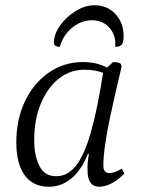

<svg xmlns="http://www.w3.org/2000/svg" viewBox="-20 -698 542 730"><path d="M165 12Q106 12 74 -31.5Q42 -75 42 -157Q42 -244 75 -313Q108 -382 165.5 -422Q223 -462 295 -462Q348 -462 387 -441L410 -462Q424 -462 433 -459Q442 -456 442 -446Q442 -442 435 -413Q428 -384 418 -340.5Q408 -297 397.5 -247.5Q387 -198 380 -150.5Q373 -103 373 -68Q373 -40 396 -40Q417 -40 443 -57L453 -38Q427 -12 402.5 0Q378 12 358 12Q313 12 313 -49Q312 -63 313.5 -79.5Q315 -96 318 -113H314Q291 -53 252.5 -20.5Q214 12 165 12ZM110 -164Q110 -107 129.5 -67.5Q149 -28 194 -28Q237 -28 268.5 -67.5Q300 -107 325 -193.5Q350 -280 372 -421Q359 -426 341.5 -429.5Q324 -433 301 -433Q246 -433 203 -398.5Q160 -364 135 -303.5Q110 -243 110 -164ZM339 -678Q388 -678 419 -644.5Q450 -611 450 -561Q450 -537 443 -528.5Q436 -520 418 -520Q422 -563 396.5 -592Q371 -621 330 -621Q288 -621 253.5 -592Q219 -563 208 -520Q185 -520 185 -535Q185 -568 208.5 -601Q232 -634 267.5 -656Q303 -678 339 -678Z"/></svg>

Font: Petrona Light
Style: Italic
Weight: 300
Italic angle: -9°
Designer: Ringo R. Seeber
Foundry: Ringo R. Seeber
Version: Version 2.001; ttfautohint (v1.8.3)